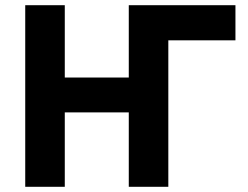

<svg xmlns="http://www.w3.org/2000/svg" viewBox="-20 -718 952 738"><path d="M77 0V-698H229V-420H475V-698H885V-563H627V0H475V-286H229V0Z"/></svg>

Font: IBM Plex Sans Var
Style: Regular
Weight: 400
Designer: Mike Abbink, Paul van der Laan, Pieter van Rosmalen
Foundry: Bold Monday
Version: Version 3.000